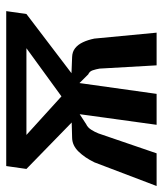

<svg xmlns="http://www.w3.org/2000/svg" viewBox="16 -564 535 632"><g transform="rotate(-90 284.0 -247.5)"><path d="M-11.8 0 66.1 -204.7Q81.5 -236.4 101.5 -256.9Q121.5 -277.5 146.5 -278.1L197.3 -279.5L44.4 -428.5L53.9 -495H563.9L554.4 -428.5L359.5 -280.2L413.1 -278.1Q430.1 -277.5 441.9 -268.2Q453.7 -258.9 461.4 -242.6Q469.1 -226.4 473.5 -204.7L493 0H385.4L374.7 -187.7Q372.7 -199.4 369.1 -210.3Q365.4 -221.2 355.9 -224.9L327.1 -253.9L291.5 0H189.7L224.6 -253.2L191.5 -231.7Q180.9 -227 173.5 -215.2Q166 -203.5 161.2 -191.1L95.8 0ZM283.3 -313.2 441.8 -428.5H156.3Z"/></g></svg>

Font: Alumni Sans Thin
Style: Italic
Weight: 100
Italic angle: -8°
Designer: Robert E. Leuschke
Foundry: Robert E. Leuschke
Version: Version 1.016